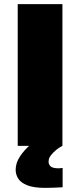

<svg xmlns="http://www.w3.org/2000/svg" viewBox="-20 -708 388 932"><path d="M66 0V-688H283V0ZM200 204Q144 204 112.5 191.5Q81 179 68.5 159Q56 139 56 116Q56 83 77.5 50.5Q99 18 133 -10L283 0Q268 7 253 19.5Q238 32 227 46Q216 60 216 75Q215 89 225 99Q235 109 265 109Q268 109 272.5 108.5Q277 108 284 107V201Q267 202 243.5 203Q220 204 200 204Z"/></svg>

Font: Saira SemiExpanded ExtraBold
Style: Regular
Weight: 800
Width: 6
Designer: Hector Gatti with collaboration of the Omnibus-Type team
Foundry: Omnibus-Type
Version: Version 1.101